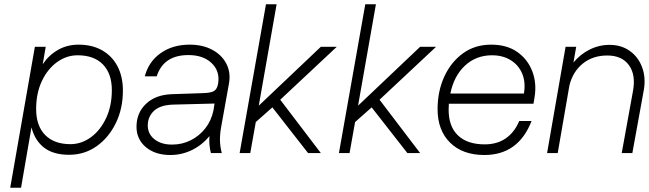

<svg xmlns="http://www.w3.org/2000/svg" viewBox="-20 -720 3052 903"><path d="M144 -500H195L181 -418Q210 -461 253 -485.5Q296 -510 350 -510Q413 -510 460 -483.5Q507 -457 532.5 -408.5Q558 -360 558 -294Q558 -209 524.5 -140.5Q491 -72 434 -32Q377 8 305 8Q231 8 187.5 -25.5Q144 -59 128 -121L79 163H28ZM506 -296Q506 -374 464 -417Q422 -460 345 -460Q293 -460 248.5 -428Q204 -396 177 -339Q150 -282 150 -207Q150 -128 192.5 -85Q235 -42 311 -42Q363 -42 407.5 -74.5Q452 -107 479 -164.5Q506 -222 506 -296Z M1020 -122Q1014 -88 1014.5 -60Q1015 -32 1023 0H972Q962 -37 965 -80Q931 -38 883 -14.5Q835 9 781 9Q710 9 666 -28Q622 -65 622 -124Q622 -189 666.5 -231.5Q711 -274 787 -277L934 -282Q969 -283 984 -290.5Q999 -298 1004 -319L1006 -328Q1015 -385 975.5 -423Q936 -461 866 -461Q749 -461 717 -361H661Q679 -430 735.5 -470Q792 -510 872 -510Q933 -510 978 -486Q1023 -462 1044.5 -420.5Q1066 -379 1057 -328ZM675 -130Q675 -90 706.5 -65Q738 -40 789 -40Q837 -40 877.5 -60.5Q918 -81 946 -117Q974 -153 984 -201L989 -233L794 -228Q733 -226 704 -198.5Q675 -171 675 -130Z M1489 -500H1564L1298 -251L1489 0H1429L1261 -215L1183 -146L1157 0H1107L1231 -700H1281L1197 -223Z M1956 -500H2031L1765 -251L1956 0H1896L1728 -215L1650 -146L1624 0H1574L1698 -700H1748L1664 -223Z M2038 -207Q2038 -290 2069 -358.5Q2100 -427 2156.5 -468.5Q2213 -510 2290 -510Q2364 -510 2413 -475.5Q2462 -441 2483.5 -384.5Q2505 -328 2494 -262L2489 -232H2091Q2090 -218 2090 -204Q2090 -125 2134 -83Q2178 -41 2260 -41Q2318 -41 2359 -69.5Q2400 -98 2422 -151H2480Q2418 9 2258 9Q2156 9 2097 -49Q2038 -107 2038 -207ZM2294 -460Q2219 -460 2167 -411.5Q2115 -363 2098 -280H2444Q2453 -333 2436 -373.5Q2419 -414 2382 -437Q2345 -460 2294 -460Z M2640 -500H2690L2677 -426Q2708 -464 2752.5 -486.5Q2797 -509 2847 -509Q2902 -509 2942 -480.5Q2982 -452 3000 -403.5Q3018 -355 3008 -297L2954 0H2904L2957 -292Q2971 -368 2938 -413.5Q2905 -459 2836 -459Q2768 -459 2721 -421Q2674 -383 2658 -318L2603 0H2553Z"/></svg>

Font: Overused Grotesk Light
Style: Italic
Weight: 300
Italic angle: -10°
Version: Version 0.003